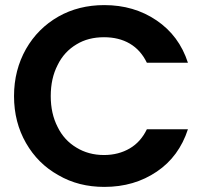

<svg xmlns="http://www.w3.org/2000/svg" viewBox="-20 -727 808 753"><path d="M35 -350C35 -350 35 -350 35 -350C35 -281 51 -220 82 -166C113 -112 155 -70 209 -40C262 -9 322 6 389 6C389 6 389 6 389 6C468 6 536 -14 595 -54C653 -93 694 -149 717 -220C717 -220 556 -220 556 -220C556 -220 556 -220 556 -220C540 -187 518 -162 489 -145C460 -128 426 -119 388 -119C388 -119 388 -119 388 -119C347 -119 311 -129 280 -148C248 -167 223 -194 206 -229C188 -264 179 -304 179 -350C179 -350 179 -350 179 -350C179 -397 188 -437 206 -472C223 -507 248 -534 280 -553C311 -572 347 -581 388 -581C388 -581 388 -581 388 -581C426 -581 460 -573 489 -556C518 -539 540 -514 556 -481C556 -481 717 -481 717 -481C717 -481 717 -481 717 -481C694 -552 653 -607 594 -647C535 -687 467 -707 389 -707C389 -707 389 -707 389 -707C322 -707 262 -692 209 -662C155 -631 113 -589 82 -535C51 -480 35 -419 35 -350Z"/></svg>

Font: Girnar Poppins
Style: SemiBold
Weight: 500
Designer: Ninad Kale (Devanagari), Jonny Pinhorn (Latin)
Foundry: Indian Type Foundry
Version: ""